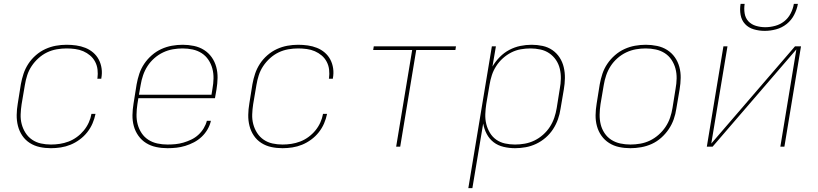

<svg xmlns="http://www.w3.org/2000/svg" viewBox="-20 -760 4240 995"><path d="M244 8Q214 8 186 2Q158 -4 134.5 -19Q111 -34 95.5 -57Q80 -80 73 -107.5Q66 -135 66.5 -164.5Q67 -194 72 -223L88 -323Q93 -351 102 -378Q111 -405 127 -429.5Q143 -454 166 -474Q189 -494 215.5 -506Q242 -518 269.5 -523Q297 -528 325 -528Q350 -528 375 -524.5Q400 -521 422.5 -512Q445 -503 463 -487.5Q481 -472 492 -451Q503 -430 506.5 -405Q510 -380 505 -354Q505 -354 505 -353.5Q505 -353 505 -352H484Q484 -353 484.5 -353.5Q485 -354 485 -354Q488 -377 485.5 -399Q483 -421 473 -440Q463 -459 447 -472.5Q431 -486 411.5 -494.5Q392 -503 369.5 -506Q347 -509 325 -509Q300 -509 274 -504.5Q248 -500 224 -488.5Q200 -477 179.5 -458.5Q159 -440 144 -417.5Q129 -395 121 -370Q113 -345 109 -320L92 -220Q88 -194 87 -167.5Q86 -141 92.5 -116.5Q99 -92 112.5 -71Q126 -50 146.5 -36Q167 -22 192 -16.5Q217 -11 244 -11Q267 -11 290 -14.5Q313 -18 335.5 -26.5Q358 -35 378.5 -50Q399 -65 414.5 -84Q430 -103 440 -125Q450 -147 454 -170H475Q470 -145 459.5 -120.5Q449 -96 432 -74.5Q415 -53 392.5 -36.5Q370 -20 345.5 -10Q321 0 295 4Q269 8 244 8Z M848 8Q818 8 789.5 2Q761 -4 737.5 -18.5Q714 -33 697.5 -56Q681 -79 673.5 -106.5Q666 -134 666.5 -163.5Q667 -193 672 -223L688 -323Q693 -351 702 -378Q711 -405 727.5 -429.5Q744 -454 767 -474Q790 -494 816.5 -506Q843 -518 871 -523Q899 -528 927 -528Q956 -528 985 -522Q1014 -516 1037.5 -501Q1061 -486 1077 -463.5Q1093 -441 1100.5 -413.5Q1108 -386 1107.5 -356.5Q1107 -327 1102 -297L1094 -251H697L692 -220Q688 -193 687.5 -166.5Q687 -140 693.5 -115.5Q700 -91 714 -70Q728 -49 749 -35.5Q770 -22 795.5 -16.5Q821 -11 848 -11Q869 -11 889.5 -13Q910 -15 930.5 -21Q951 -27 971 -36.5Q991 -46 1007.5 -61Q1024 -76 1035.5 -95Q1047 -114 1052 -134H1073Q1068 -111 1055.5 -89.5Q1043 -68 1025 -51Q1007 -34 985 -22.5Q963 -11 940 -4Q917 3 894 5.5Q871 8 848 8ZM700 -269H1076L1081 -300Q1086 -327 1086.5 -353.5Q1087 -380 1080.5 -404.5Q1074 -429 1060 -450Q1046 -471 1025 -484.5Q1004 -498 978.5 -503.5Q953 -509 926 -509Q901 -509 875.5 -504.5Q850 -500 825.5 -488.5Q801 -477 780 -458.5Q759 -440 744.5 -417.5Q730 -395 721.5 -370Q713 -345 709 -320Z M1444 8Q1414 8 1386 2Q1358 -4 1334.5 -19Q1311 -34 1295.5 -57Q1280 -80 1273 -107.5Q1266 -135 1266.5 -164.5Q1267 -194 1272 -223L1288 -323Q1293 -351 1302 -378Q1311 -405 1327 -429.5Q1343 -454 1366 -474Q1389 -494 1415.5 -506Q1442 -518 1469.5 -523Q1497 -528 1525 -528Q1550 -528 1575 -524.5Q1600 -521 1622.5 -512Q1645 -503 1663 -487.5Q1681 -472 1692 -451Q1703 -430 1706.5 -405Q1710 -380 1705 -354Q1705 -354 1705 -353.5Q1705 -353 1705 -352H1684Q1684 -353 1684.5 -353.5Q1685 -354 1685 -354Q1688 -377 1685.5 -399Q1683 -421 1673 -440Q1663 -459 1647 -472.5Q1631 -486 1611.5 -494.5Q1592 -503 1569.5 -506Q1547 -509 1525 -509Q1500 -509 1474 -504.5Q1448 -500 1424 -488.5Q1400 -477 1379.5 -458.5Q1359 -440 1344 -417.5Q1329 -395 1321 -370Q1313 -345 1309 -320L1292 -220Q1288 -194 1287 -167.5Q1286 -141 1292.5 -116.5Q1299 -92 1312.5 -71Q1326 -50 1346.5 -36Q1367 -22 1392 -16.5Q1417 -11 1444 -11Q1467 -11 1490 -14.5Q1513 -18 1535.5 -26.5Q1558 -35 1578.5 -50Q1599 -65 1614.5 -84Q1630 -103 1640 -125Q1650 -147 1654 -170H1675Q1670 -145 1659.5 -120.5Q1649 -96 1632 -74.5Q1615 -53 1592.5 -36.5Q1570 -20 1545.5 -10Q1521 0 1495 4Q1469 8 1444 8Z M2033 0 2116 -501H1914L1917 -520H2343L2340 -501H2137L2054 0Z M2407 215 2529 -520H2550L2532 -415Q2547 -441 2569.5 -464Q2592 -487 2619.5 -501.5Q2647 -516 2676.5 -522Q2706 -528 2735 -528Q2764 -528 2792 -522Q2820 -516 2842.5 -500.5Q2865 -485 2880 -462Q2895 -439 2901.5 -411.5Q2908 -384 2907.5 -355Q2907 -326 2902 -297L2885 -197Q2881 -169 2871.5 -142Q2862 -115 2846 -90.5Q2830 -66 2807.5 -46.5Q2785 -27 2758.5 -14.5Q2732 -2 2704 3Q2676 8 2649 8Q2619 8 2589.5 1Q2560 -6 2538 -23Q2516 -40 2502.5 -65.5Q2489 -91 2484 -120L2428 215ZM2649 -11Q2674 -11 2699.5 -15.5Q2725 -20 2749 -31.5Q2773 -43 2794 -61.5Q2815 -80 2829.5 -102.5Q2844 -125 2852.5 -150Q2861 -175 2865 -200L2881 -300Q2886 -326 2886.5 -352.5Q2887 -379 2881 -404Q2875 -429 2861 -449.5Q2847 -470 2826.5 -484Q2806 -498 2780.5 -503.5Q2755 -509 2729 -509Q2704 -509 2678.5 -504.5Q2653 -500 2629.5 -488Q2606 -476 2586 -458Q2566 -440 2551.5 -417.5Q2537 -395 2529 -370.5Q2521 -346 2517 -321L2500 -221Q2496 -195 2495 -168.5Q2494 -142 2500 -117.5Q2506 -93 2519 -71.5Q2532 -50 2552 -36Q2572 -22 2597 -16.5Q2622 -11 2649 -11Z M3247 8Q3217 8 3188.5 2Q3160 -4 3136.5 -19Q3113 -34 3097 -56.5Q3081 -79 3073.5 -106.5Q3066 -134 3066.5 -163.5Q3067 -193 3072 -223L3088 -323Q3093 -351 3102 -378Q3111 -405 3127.5 -429.5Q3144 -454 3167 -474Q3190 -494 3216.5 -506Q3243 -518 3271 -523Q3299 -528 3327 -528Q3356 -528 3385 -522Q3414 -516 3437.5 -501Q3461 -486 3477 -463.5Q3493 -441 3500.5 -413.5Q3508 -386 3507.5 -356.5Q3507 -327 3502 -297L3485 -197Q3481 -169 3471.5 -142Q3462 -115 3445.5 -90.5Q3429 -66 3406.5 -46Q3384 -26 3357.5 -14Q3331 -2 3302.5 3Q3274 8 3247 8ZM3247 -11Q3272 -11 3298 -15.5Q3324 -20 3348 -31.5Q3372 -43 3393 -61.5Q3414 -80 3429 -102.5Q3444 -125 3452.5 -150Q3461 -175 3465 -200L3481 -300Q3486 -327 3486.5 -353.5Q3487 -380 3480.5 -404.5Q3474 -429 3460 -450Q3446 -471 3425 -484.5Q3404 -498 3378.5 -503.5Q3353 -509 3326 -509Q3301 -509 3275.5 -504.5Q3250 -500 3225.5 -488.5Q3201 -477 3180 -458.5Q3159 -440 3144.5 -417.5Q3130 -395 3121.5 -370Q3113 -345 3109 -320L3092 -220Q3088 -193 3087.5 -166.5Q3087 -140 3093 -115.5Q3099 -91 3113 -70Q3127 -49 3148 -35.5Q3169 -22 3194.5 -16.5Q3220 -11 3247 -11Z M3643 0 3729 -520H3750L3666 -16L4100 -520H4131L4045 0H4024L4107 -504L3673 0ZM3943 -600Q3914 -600 3886.5 -608Q3859 -616 3841 -635.5Q3823 -655 3818 -683Q3813 -711 3818 -740H3839Q3835 -715 3839 -690.5Q3843 -666 3858.5 -649.5Q3874 -633 3897.5 -626Q3921 -619 3946 -619Q3971 -619 3997 -626Q4023 -633 4044 -649.5Q4065 -666 4077.5 -690.5Q4090 -715 4094 -740H4115Q4110 -711 4095.5 -683Q4081 -655 4056.5 -635.5Q4032 -616 4002 -608Q3972 -600 3943 -600Z"/></svg>

Font: Iosevka SS04 Th Ex Obl
Style: Regular
Weight: 100
Width: 7
Italic angle: -9°
Monospace: yes
Designer: Belleve Invis
Foundry: Belleve Invis
Version: Version 19.0.0; ttfautohint (v1.8.4)